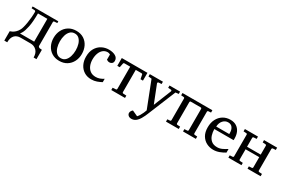

<svg xmlns="http://www.w3.org/2000/svg" viewBox="80 -1538 4099 2801"><g transform="rotate(30 2129.5 -138.0)"><path d="M4.9 155.8V-2Q18.6 -5.4 40.3 -15.9Q62 -26.4 86.2 -48.1Q110.4 -69.8 130.9 -106.9Q140.6 -124 150.1 -158.9Q159.7 -193.8 167.2 -239.5Q174.8 -285.2 179.2 -335.4Q183.6 -385.7 183.6 -434.1Q180.2 -437 178 -443.1Q175.8 -449.2 166.5 -449.2L113.8 -452.1V-481.9H546.9V-452.1L500 -449.2Q490.7 -449.2 486.8 -443.8Q482.9 -438.5 482.9 -434.1V-29.8Q482.9 -21 492.9 -13.4Q502.9 -5.9 511.2 -4.9L546.9 -2V155.8H499Q499 80.1 458.7 40Q418.5 0 358.9 0H192.9Q125.5 0 89.8 40Q54.2 80.1 54.2 155.8ZM150.9 -48.8H390.1V-433.1H232.4Q232.4 -290.5 214.4 -205.3Q196.3 -120.1 174.8 -84Q165.5 -66.9 158.2 -57.9Q150.9 -48.8 150.9 -48.8Z M1083 -240.2Q1083 -169.4 1053.7 -112.1Q1024.4 -54.7 970.9 -21.2Q917.5 12.2 844.2 12.2Q771.5 12.2 718.3 -21Q665 -54.2 636.2 -111.3Q607.4 -168.5 607.4 -240.2Q607.4 -311.5 636.5 -369.1Q665.5 -426.8 719.5 -460.4Q773.4 -494.1 847.2 -494.1Q921.9 -494.1 974.6 -460Q1027.3 -425.8 1055.2 -368.2Q1083 -310.5 1083 -240.2ZM979 -241.2Q979 -295.9 964.6 -343.3Q950.2 -390.6 920.7 -419.9Q891.1 -449.2 846.2 -449.2Q799.8 -449.2 770.3 -419.9Q740.7 -390.6 726.6 -343.3Q712.4 -295.9 712.4 -241.2Q712.4 -187 726.8 -139.4Q741.2 -91.8 770.8 -62.5Q800.3 -33.2 845.2 -33.2Q891.1 -33.2 920.7 -62.5Q950.2 -91.8 964.6 -139.2Q979 -186.5 979 -241.2Z M1552.2 -37.1Q1518.6 -19 1476.3 -3.4Q1434.1 12.2 1383.3 12.2Q1313.5 12.2 1262 -20.5Q1210.4 -53.2 1182.4 -109.6Q1154.3 -166 1154.3 -237.8Q1154.3 -321.8 1187.7 -378.9Q1221.2 -436 1276.1 -465.1Q1331.1 -494.1 1395 -494.1Q1461.4 -494.1 1505.9 -468.5Q1550.3 -442.9 1550.3 -394Q1550.3 -364.7 1532 -349.9Q1513.7 -335 1491.2 -335Q1474.6 -335 1462.4 -340.6Q1450.2 -346.2 1441.4 -352.1V-439Q1430.7 -444.8 1419.9 -448.5Q1409.2 -452.1 1399.4 -452.1Q1355 -452.1 1322.8 -426Q1290.5 -399.9 1273.4 -354.5Q1256.3 -309.1 1256.3 -251Q1256.3 -195.8 1274.9 -150.1Q1293.5 -104.5 1330.3 -77.6Q1367.2 -50.8 1422.4 -50.8Q1457 -50.8 1488.5 -62Q1520 -73.2 1552.2 -94.2Z M2048.8 -481V-349.6H2007.8L1993.7 -420.9Q1993.2 -426.3 1987.3 -429.7Q1981.4 -433.1 1977.1 -433.1H1688.5Q1684.1 -433.1 1678.5 -429.7Q1672.9 -426.3 1671.9 -420.9L1657.7 -349.6H1616.7V-481ZM1879.4 -454.1V-57.1Q1879.4 -52.2 1883.3 -47.6Q1887.2 -43 1896.5 -42L1948.2 -39.1V0H1717.3V-39.1L1769 -42Q1778.3 -43 1782.2 -47.6Q1786.1 -52.2 1786.1 -57.1V-454.1Z M2598.1 -442.9 2545.9 -437 2354 30.8Q2347.7 46.9 2335.4 74Q2323.2 101.1 2306.2 129.6Q2289.1 158.2 2268.1 179.2Q2250 197.3 2228.5 207.5Q2207 217.8 2181.2 217.8Q2146 217.8 2127 200.2Q2107.9 182.6 2107.9 160.2Q2107.9 127 2140.1 100.1L2233.9 143.1Q2250.5 126.5 2265.9 101.1Q2281.2 75.7 2293.5 48.3Q2305.7 21 2313 -1L2143.1 -437L2087.9 -442.9V-481.9H2309.1V-442.9L2261.2 -439.9Q2252.9 -439.5 2248 -432.9Q2243.2 -426.3 2246.1 -418L2362.3 -123L2481 -418Q2484.4 -425.8 2480 -432.6Q2475.6 -439.5 2467.3 -439.9L2419.9 -442.9V-481.9H2598.1Z M3142.1 0H2925.8V-39.1L2973.1 -42Q2981.4 -43 2985.6 -47.6Q2989.7 -52.2 2989.7 -57.1V-418Q2989.7 -422.4 2985.6 -427.7Q2981.4 -433.1 2973.1 -433.1H2807.1Q2798.8 -433.1 2794.9 -427.7Q2791 -422.4 2791 -418V-57.1Q2791 -52.2 2794.9 -47.6Q2798.8 -43 2807.1 -42L2854 -39.1V0H2638.7V-39.1L2681.2 -42Q2689.9 -43 2693.8 -47.6Q2697.8 -52.2 2697.8 -57.1V-424.8Q2697.8 -429.7 2693.8 -434.6Q2689.9 -439.5 2681.2 -439.9L2638.7 -442.9V-481.9H3142.1V-442.9L3099.1 -439.9Q3090.8 -439.5 3086.9 -434.6Q3083 -429.7 3083 -424.8V-57.1Q3083 -52.2 3086.9 -47.6Q3090.8 -43 3099.1 -42L3142.1 -39.1Z M3439 12.2Q3378.4 12.2 3325.4 -14.6Q3272.5 -41.5 3239.7 -95.9Q3207 -150.4 3207 -233.9Q3207 -312 3237.3 -370.6Q3267.6 -429.2 3320.8 -461.7Q3374 -494.1 3441.9 -494.1Q3503.9 -494.1 3545.4 -467Q3586.9 -439.9 3607.9 -393.3Q3628.9 -346.7 3628.9 -287.1Q3628.9 -281.7 3628.9 -273.7Q3628.9 -265.6 3627.9 -258.8H3303.7Q3303.7 -208 3318.6 -159.7Q3333.5 -111.3 3369.9 -80.1Q3406.2 -48.8 3470.7 -48.8Q3513.7 -48.8 3554.4 -68.6Q3595.2 -88.4 3628.9 -110.8V-49.8Q3586.9 -23.9 3538.3 -5.9Q3489.7 12.2 3439 12.2ZM3309.1 -304.2H3528.8V-326.2Q3528.8 -375.5 3505.1 -410.2Q3481.4 -444.8 3431.6 -444.8Q3382.3 -444.8 3347.7 -406.7Q3313 -368.7 3309.1 -304.2Z M4232.9 0H4012.2V-39.1L4059.1 -42Q4067.4 -43 4071.8 -47.6Q4076.2 -52.2 4076.2 -57.1V-231H3846.2V-57.1Q3846.2 -52.2 3850.1 -47.6Q3854 -43 3863.3 -42L3910.2 -39.1V0H3689.9V-39.1L3737.3 -42Q3745.6 -43 3749.3 -47.6Q3752.9 -52.2 3752.9 -57.1V-424.8Q3752.9 -429.7 3749.3 -434.6Q3745.6 -439.5 3737.3 -439.9L3689.9 -442.9V-481.9H3910.2V-442.9L3863.3 -439.9Q3854 -439.5 3850.1 -434.6Q3846.2 -429.7 3846.2 -424.8V-273.9H4076.2V-424.8Q4076.2 -429.7 4071.8 -434.6Q4067.4 -439.5 4059.1 -439.9L4012.2 -442.9V-481.9H4232.9V-442.9L4186 -439.9Q4178.2 -439.5 4173.6 -434.6Q4168.9 -429.7 4168.9 -424.8V-57.1Q4168.9 -52.2 4173.6 -47.6Q4178.2 -43 4186 -42L4232.9 -39.1Z"/></g></svg>

Font: Charis
Style: Regular
Weight: 400
Designer: Walt Agee, Miriam Martin, Annie Olsen, Victor Gaultney, Lorna Priest, Alan Ward, Bob Hallissy, Martin Hosken, Sharon Cor
Foundry: SIL Global
Version: Version 7.000